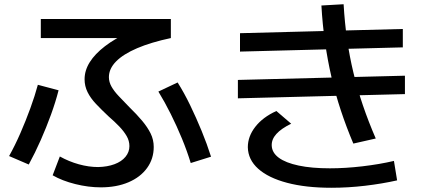

<svg xmlns="http://www.w3.org/2000/svg" viewBox="-20 -838 2040 908"><path d="M457 48Q398 48 336 32.5Q274 17 229 -9L263 -98Q306 -74 353 -61Q400 -48 444 -48Q488 -49 521.5 -61.5Q555 -74 573.5 -96.5Q592 -119 592 -147Q592 -172 579 -194.5Q566 -217 544 -240Q522 -263 493 -288Q460 -319 434 -346.5Q408 -374 394 -402.5Q380 -431 380 -463Q380 -505 404.5 -544Q429 -583 476.5 -619.5Q524 -656 592 -687L610 -658H173V-748H788V-658Q694 -638 628.5 -610Q563 -582 529 -547.5Q495 -513 495 -473Q495 -450 507.5 -428Q520 -406 542 -383Q564 -360 591 -332Q627 -297 652.5 -266.5Q678 -236 692.5 -206.5Q707 -177 707 -143Q707 -87 675.5 -43.5Q644 0 587.5 24Q531 48 457 48ZM23 -100Q51 -150 76.5 -208.5Q102 -267 123.5 -326Q145 -385 159 -437L257 -411Q243 -356 221 -295.5Q199 -235 172.5 -175Q146 -115 116 -60ZM882 -67Q865 -123 840.5 -182.5Q816 -242 787.5 -299Q759 -356 729 -405L820 -448Q851 -399 879.5 -340Q908 -281 933.5 -219Q959 -157 978 -97Z M1547 50Q1426 50 1337.5 26.5Q1249 3 1201 -40Q1153 -83 1152 -142Q1152 -193 1187.5 -238.5Q1223 -284 1287 -313L1357 -253Q1310 -230 1287 -204.5Q1264 -179 1265 -150Q1266 -116 1298.5 -92Q1331 -68 1392.5 -55Q1454 -42 1540 -42Q1613 -42 1694 -51.5Q1775 -61 1843 -77L1858 15Q1787 31 1706.5 40.5Q1626 50 1547 50ZM1105 -373V-460L1895 -480V-393ZM1651 -159Q1618 -237 1592 -315.5Q1566 -394 1547.5 -474Q1529 -554 1517 -638.5Q1505 -723 1500 -812L1605 -818Q1610 -731 1621.5 -651Q1633 -571 1651.5 -494Q1670 -417 1696 -340.5Q1722 -264 1757 -183ZM1115 -594V-681L1885 -701V-614Z"/></svg>

Font: M PLUS 1 Code Medium
Style: Regular
Weight: 500
Designer: Coji Morishita
Foundry: UNDERFOREST DESIGN
Version: Version 1.002